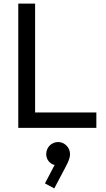

<svg xmlns="http://www.w3.org/2000/svg" viewBox="-20 -714 592 1072"><path d="M82 0H518V-86H176V-694H82ZM231 310 283 338 349 213C366 181 371 162 371 147C371 109 340 79 305 79C267 79 238 109 238 147C238 178 260 202 285 207Z"/></svg>

Font: MV Cash
Style: Regular
Weight: 400
Designer: Rodrigo Fuenzalida
Foundry: fragTYPE
Version: Version 1.100;Glyphs 3.1.2 (3151)